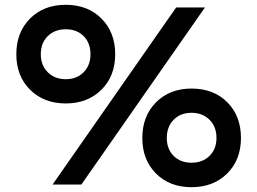

<svg xmlns="http://www.w3.org/2000/svg" viewBox="-20 -769 1072 800"><path d="M778 -400Q870 -400 927 -343Q984 -286 984 -194Q984 -103 926.5 -46Q869 11 778 11Q687 11 630 -46Q573 -103 573 -194Q573 -285 630 -342.5Q687 -400 778 -400ZM778 -299Q732 -299 703.5 -270Q675 -241 675 -194Q675 -148 703.5 -119.5Q732 -91 778 -91Q824 -91 853 -119.5Q882 -148 882 -194Q882 -241 853 -270Q824 -299 778 -299ZM254 -749Q346 -749 403 -691.5Q460 -634 460 -543Q460 -452 402.5 -395Q345 -338 254 -338Q163 -338 105.5 -395Q48 -452 48 -543Q48 -634 105 -691.5Q162 -749 254 -749ZM254 -647Q208 -647 179 -618.5Q150 -590 150 -543Q150 -497 179 -468Q208 -439 254 -439Q300 -439 328.5 -468Q357 -497 357 -543Q357 -590 328.5 -618.5Q300 -647 254 -647ZM834 -738 319 0H199L714 -738Z"/></svg>

Font: Metropolitano Medium
Style: Regular
Weight: 500
Designer: Fonts by Alex Slobzheninov & Chris M. Simpson / Changes by Cristiano Sobral
Foundry: Fonts by Alex Slobzheninov & Chris M. Simpson / Changes by Cristiano Sobral
Version: Version 1.00;August 30, 2020;FontCreator 13.0.0.2681 64-bit